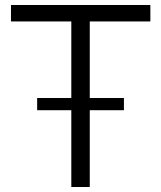

<svg xmlns="http://www.w3.org/2000/svg" viewBox="-20 -750 646 770"><path d="M477 -357V-308H340V0H266V-308H129V-357H266V-664H24V-730H583V-664H340V-357Z"/></svg>

Font: Nacelle Light
Style: Regular
Weight: 300
Designer: Sora Sagano
Foundry: Sora Sagano
Version: Version 1.000;FEAKit 1.0